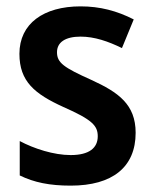

<svg xmlns="http://www.w3.org/2000/svg" viewBox="-20 -573 483 603"><path d="M406 -156C406 -245 352 -283 267 -322C180 -361 159 -376 159 -409C159 -440 185 -458 233 -458C277 -458 320 -443 363 -422L400 -512C347 -539 294 -553 233 -553C117 -553 41 -499 41 -404C41 -317 89 -278 179 -237C270 -197 287 -178 287 -145C287 -109 261 -86 202 -86C149 -86 87 -106 42 -130V-22C87 0 136 10 202 10C333 10 406 -48 406 -156Z"/></svg>

Font: Noto Sans Ethiopic SemiCondensed SemiBold
Style: Regular
Weight: 600
Width: 4
Designer: Monotype Design Team
Foundry: Monotype Imaging Inc.
Version: Version 2.102